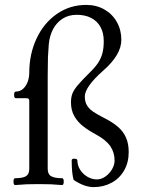

<svg xmlns="http://www.w3.org/2000/svg" viewBox="-20 -746 570 778"><path d="M278.3 -17.1Q270.5 -43.9 270.5 -96.2Q270.5 -103 280.8 -103Q286.1 -103 289.8 -101.3Q293.5 -99.6 293.5 -96.2Q293.5 -75.7 304.9 -57.9Q316.4 -40 334.7 -29.5Q353 -19 372.6 -19Q390.6 -19 407.2 -30.8Q423.8 -42.5 434.1 -60.3Q444.3 -78.1 444.3 -95.2Q444.3 -128.4 427 -153.6Q409.7 -178.7 369.6 -200.7Q337.9 -217.8 316.2 -234.9Q294.4 -252 281 -275.6Q267.6 -299.3 267.6 -331.1Q267.6 -351.6 273.2 -366.5Q278.8 -381.3 294.9 -400.6Q311 -419.9 346.7 -455.1Q367.2 -475.1 378.7 -493.2Q390.1 -511.2 395.3 -531.7Q400.4 -552.2 400.4 -579.1Q400.4 -612.8 387.2 -636.7Q374 -660.6 349.4 -673.3Q324.7 -686 291 -686Q257.8 -686 233.4 -670.2Q209 -654.3 194.8 -627.4Q180.7 -600.6 177.7 -566.9Q176.3 -548.8 174.3 -514.2Q173.3 -469.2 173.3 -439.9V-64.5H98.6V-337.9Q98.6 -343.3 95.7 -345.7Q92.8 -348.1 86.4 -348.1H44.4Q37.1 -348.1 37.1 -361.8Q37.1 -375 44.4 -375Q61.5 -375 74 -386.5Q86.4 -397.9 92.5 -415.5Q98.6 -433.1 98.6 -451.2Q98.6 -526.4 127.9 -589.4Q157.2 -652.3 210 -689.2Q262.7 -726.1 329.6 -726.1Q370.6 -726.1 403.1 -707.5Q435.5 -689 453.6 -656.7Q471.7 -624.5 471.7 -584.5Q471.7 -554.2 453.4 -523.2Q435.1 -492.2 397.9 -459.5Q360.8 -426.8 342.3 -400.6Q323.7 -374.5 323.7 -355Q323.7 -334 332 -319.8Q340.3 -305.7 356.2 -294.4Q372.1 -283.2 400.9 -268.6Q436 -251 457.8 -232.2Q479.5 -213.4 490.5 -188.7Q501.5 -164.1 501.5 -129.9Q501.5 -87.4 482.9 -55.2Q464.4 -22.9 431.9 -5.4Q399.4 12.2 359.4 12.2Q321.8 12.2 278.3 -17.1ZM34.7 -10.3Q34.7 -23.9 41.5 -23.9Q71.8 -23.9 85.2 -32Q98.6 -40 98.6 -62V-98.1H173.3V-62Q173.3 -40 187.3 -32Q201.2 -23.9 231.4 -23.9Q238.3 -23.9 238.3 -10.3Q238.3 3.9 231.4 3.9Q203.6 1.5 185.5 0.7Q167.5 0 136.7 0Q106.4 0 88.1 0.7Q69.8 1.5 41.5 3.9Q38.1 3.9 36.4 0.2Q34.7 -3.4 34.7 -10.3Z"/></svg>

Font: Junicode Two Beta VF
Style: Regular
Weight: 400
Designer: Peter S. Baker
Foundry: Briery Creek Software
Version: Version 1.031 beta; ttfautohint (v1.8.1.43-b0c9)